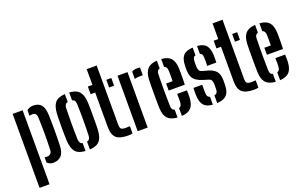

<svg xmlns="http://www.w3.org/2000/svg" viewBox="-104 -1261 3101 1952"><g transform="rotate(-20 1446.0 -285.0)"><path d="M48 200V-600H156V200ZM202.5 -75.5Q207.5 -74 213.5 -73Q219.5 -72 226 -72Q251.5 -72 266 -85Q280.5 -98 281.5 -126.5Q283.5 -169 284.2 -213.5Q285 -258 285 -303.2Q285 -348.5 284 -391.8Q283 -435 281.5 -473.5Q280.5 -502 269.2 -515Q258 -528 233 -528Q217 -528 202.5 -522.5V-583Q215 -595.5 231.8 -602Q248.5 -608.5 273.5 -608.5Q328.5 -608.5 357.5 -575.2Q386.5 -542 389.5 -464.5Q390.5 -436 391.2 -393.2Q392 -350.5 392 -303.2Q392 -256 391.2 -211.8Q390.5 -167.5 389.5 -135.5Q386.5 -58.5 354.8 -25Q323 8.5 268 8.5Q229 8.5 202.5 -18Z M471.5 -157Q470.5 -185.5 469.8 -222.5Q469 -259.5 469 -299Q469 -338.5 469.8 -376Q470.5 -413.5 471.5 -443.5Q476 -526 507.5 -564.5Q539 -603 615.5 -608V-523Q597 -518.5 588.8 -505.5Q580.5 -492.5 579.5 -469.5Q578.5 -425.5 577.8 -383.5Q577 -341.5 577 -300Q577 -258.5 577.8 -216.5Q578.5 -174.5 579.5 -131Q580.5 -107.5 589 -94.5Q597.5 -81.5 615.5 -77V8Q539.5 3 507.8 -35.5Q476 -74 471.5 -157ZM662.5 8V-76.5Q681 -81 689.5 -94.2Q698 -107.5 698.5 -131Q700 -175 700.8 -217Q701.5 -259 701.5 -300.5Q701.5 -342 700.8 -383.8Q700 -425.5 698.5 -469.5Q698 -493.5 689.8 -506.2Q681.5 -519 662.5 -523.5V-608Q714 -605 744.8 -586.8Q775.5 -568.5 789.8 -533.5Q804 -498.5 807 -443.5Q808 -414.5 808.5 -377.8Q809 -341 809 -301.2Q809 -261.5 808.5 -224.2Q808 -187 807 -157Q804 -102 789.8 -66.5Q775.5 -31 744.8 -13Q714 5 662.5 8Z M861.5 -517V-600H911V-770H1019V-129.5Q1019 -98 1030.2 -85.8Q1041.5 -73.5 1080 -73.5Q1093 -73.5 1103 -74Q1113 -74.5 1125.5 -75.5V3.5Q1115.5 6 1103.8 7.2Q1092 8.5 1079.5 8.5Q987 8.5 949 -26.5Q911 -61.5 911 -141.5V-517ZM1061.5 -517V-600H1115.5V-517Z M1182.5 0V-600H1290.5V0ZM1337 -509.5V-587.5Q1355.5 -602.5 1389 -602.5Q1399.5 -602.5 1409.8 -602Q1420 -601.5 1426 -601V-517H1390Q1358 -517 1337 -509.5Z M1470 -141.5Q1469 -170 1468.5 -211.2Q1468 -252.5 1468 -297.8Q1468 -343 1468.5 -385Q1469 -427 1470 -457Q1475 -532.5 1507.8 -567.8Q1540.5 -603 1611 -607.5V-523.5Q1594.5 -519 1586.8 -507Q1579 -495 1578.5 -473Q1577.5 -428.5 1577 -386Q1576.5 -343.5 1576.5 -301.5Q1576.5 -259.5 1577 -217.2Q1577.5 -175 1578.5 -130.5Q1579 -106.5 1586.5 -94Q1594 -81.5 1611 -77V8Q1539.5 2.5 1506.8 -32.2Q1474 -67 1470 -141.5ZM1658 8V-76.5Q1673.5 -81.5 1680.8 -94Q1688 -106.5 1689.5 -130.5Q1690.5 -146 1690.2 -168.8Q1690 -191.5 1689 -219.5H1794.5Q1795.5 -205.5 1796 -182.5Q1796.5 -159.5 1795.5 -141.5Q1792 -67 1760 -31.8Q1728 3.5 1658 8ZM1620 -280.5V-356.5H1690Q1690.5 -383.5 1690.5 -406.8Q1690.5 -430 1690.2 -447.2Q1690 -464.5 1689.5 -473Q1688 -494 1680.5 -506.2Q1673 -518.5 1658 -523V-607.5Q1728 -603 1759.8 -568.5Q1791.5 -534 1795.5 -461Q1796 -448 1796.2 -419.2Q1796.5 -390.5 1796.2 -354Q1796 -317.5 1794.5 -280.5Z M1864.5 -141.5Q1864 -159.5 1864.2 -182.5Q1864.5 -205.5 1865.5 -219.5H1960.5Q1960 -191.5 1960 -168.8Q1960 -146 1960.5 -130.5Q1961 -106.5 1969 -94Q1977 -81.5 1993 -77V8Q1925.5 3 1896.5 -32Q1867.5 -67 1864.5 -141.5ZM2040 8V-76Q2060 -80 2068.8 -92.8Q2077.5 -105.5 2078 -130.5Q2078 -144 2078 -150.8Q2078 -157.5 2078.2 -163.8Q2078.5 -170 2078 -182.5Q2078 -208.5 2070 -223.8Q2062 -239 2040.5 -245.5L1981.5 -263.5Q1942 -276 1915.5 -294.2Q1889 -312.5 1875.8 -341.5Q1862.5 -370.5 1862 -414.5Q1862 -425.5 1862 -435.5Q1862 -445.5 1862.5 -456.5Q1863 -532 1893.5 -567.8Q1924 -603.5 1998.5 -608V-523.5Q1982 -520 1975.2 -508Q1968.5 -496 1968 -473Q1967.5 -458.5 1967 -449.8Q1966.5 -441 1967 -423Q1967 -395 1974 -377Q1981 -359 2007 -351L2060 -336.5Q2119.5 -321.5 2149 -287.8Q2178.5 -254 2178.5 -188Q2178.5 -176.5 2178.2 -163.5Q2178 -150.5 2177.5 -138.5Q2177 -65.5 2145.2 -31Q2113.5 3.5 2040 8ZM2074 -382.5Q2074.5 -395 2074.8 -412.5Q2075 -430 2074.8 -446.5Q2074.5 -463 2074 -473Q2073.5 -495.5 2067 -507.2Q2060.5 -519 2045.5 -523V-608Q2113.5 -603 2142 -568.2Q2170.5 -533.5 2173.5 -461Q2173.5 -449.5 2173.5 -434.5Q2173.5 -419.5 2173.2 -405.5Q2173 -391.5 2172.5 -382.5Z M2223 -517V-600H2272.5V-770H2380.5V-129.5Q2380.5 -98 2391.8 -85.8Q2403 -73.5 2441.5 -73.5Q2454.5 -73.5 2464.5 -74Q2474.5 -74.5 2487 -75.5V3.5Q2477 6 2465.2 7.2Q2453.5 8.5 2441 8.5Q2348.5 8.5 2310.5 -26.5Q2272.5 -61.5 2272.5 -141.5V-517ZM2423 -517V-600H2477V-517Z M2532.5 -141.5Q2531.5 -170 2531 -211.2Q2530.5 -252.5 2530.5 -297.8Q2530.5 -343 2531 -385Q2531.5 -427 2532.5 -457Q2537.5 -532.5 2570.2 -567.8Q2603 -603 2673.5 -607.5V-523.5Q2657 -519 2649.2 -507Q2641.5 -495 2641 -473Q2640 -428.5 2639.5 -386Q2639 -343.5 2639 -301.5Q2639 -259.5 2639.5 -217.2Q2640 -175 2641 -130.5Q2641.5 -106.5 2649 -94Q2656.5 -81.5 2673.5 -77V8Q2602 2.5 2569.2 -32.2Q2536.5 -67 2532.5 -141.5ZM2720.5 8V-76.5Q2736 -81.5 2743.2 -94Q2750.5 -106.5 2752 -130.5Q2753 -146 2752.8 -168.8Q2752.5 -191.5 2751.5 -219.5H2857Q2858 -205.5 2858.5 -182.5Q2859 -159.5 2858 -141.5Q2854.5 -67 2822.5 -31.8Q2790.5 3.5 2720.5 8ZM2682.5 -280.5V-356.5H2752.5Q2753 -383.5 2753 -406.8Q2753 -430 2752.8 -447.2Q2752.5 -464.5 2752 -473Q2750.5 -494 2743 -506.2Q2735.5 -518.5 2720.5 -523V-607.5Q2790.5 -603 2822.2 -568.5Q2854 -534 2858 -461Q2858.5 -448 2858.8 -419.2Q2859 -390.5 2858.8 -354Q2858.5 -317.5 2857 -280.5Z"/></g></svg>

Font: Big Shoulders Stencil Display Thin
Style: Bold
Weight: 700
Version: Version 2.001